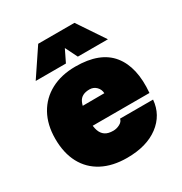

<svg xmlns="http://www.w3.org/2000/svg" viewBox="-184 -925 1018 1073"><g transform="rotate(-30 325.0 -388.5)"><path d="M328 12Q235 12 168.5 -23Q102 -58 67 -123.5Q32 -189 32 -281Q32 -371 68.5 -437Q105 -503 172.5 -539Q240 -575 331 -575Q489 -575 559.5 -488Q630 -401 616 -240H198L200 -364L397 -365Q396 -390 378.5 -407.5Q361 -425 335 -425Q283 -425 265.5 -388Q248 -351 248 -271Q248 -234 256.5 -209Q265 -184 284 -171Q303 -158 336 -158Q358 -158 378.5 -169Q399 -180 402 -198H615Q607 -103 530.5 -45.5Q454 12 328 12ZM99 -616 215 -789H449L565 -616H371L332 -694L294 -616Z"/></g></svg>

Font: Azeret Mono Thin Black
Style: Regular
Weight: 900
Version: Version 1.002